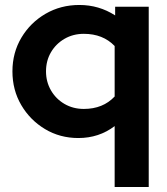

<svg xmlns="http://www.w3.org/2000/svg" viewBox="-20 -548 672 772"><path d="M441 204V-41Q378 7 295 7Q221 7 161 -29Q101 -65 65.5 -125.5Q30 -186 30 -261Q30 -336 66 -396.5Q102 -457 163 -492.5Q224 -528 299 -528Q378 -528 443 -486V-521H578V204ZM317 -110Q394 -110 441 -160V-363Q394 -412 317 -412Q274 -412 239.5 -392Q205 -372 185 -338Q165 -304 165 -261Q165 -219 185 -184.5Q205 -150 239.5 -130Q274 -110 317 -110Z"/></svg>

Font: Red Hat Display
Style: Bold
Weight: 700
Designer: Pentagram, MCKL
Foundry: Pentagram, MCKL
Version: Version 1.023; ttfautohint (v1.8.3)